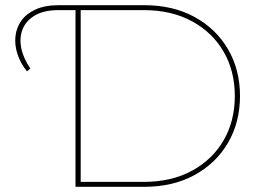

<svg xmlns="http://www.w3.org/2000/svg" viewBox="-20 -720 1004 740"><path d="M84 -445Q59 -476 47.5 -511Q36 -546 39.5 -579.5Q43 -613 62 -640Q81 -667 117 -683.5Q153 -700 207 -700H276V-681H206Q149 -681 114.5 -660.5Q80 -640 67 -607Q54 -574 62 -534.5Q70 -495 97 -456ZM271 0V-700H536Q647 -700 730 -654.5Q813 -609 859 -530Q905 -451 905 -350Q905 -249 859 -170Q813 -91 730 -45.5Q647 0 536 0ZM291 -19H534Q641 -19 720 -62Q799 -105 842 -179.5Q885 -254 885 -350Q885 -446 842 -520.5Q799 -595 720 -638Q641 -681 534 -681H291Z"/></svg>

Font: Montserrat Alternates Thin
Style: Regular
Weight: 100
Designer: Julieta Ulanovsky
Foundry: Julieta Ulanovsky
Version: Version 9.000